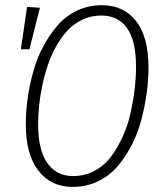

<svg xmlns="http://www.w3.org/2000/svg" viewBox="-20 -714 633 745"><path d="M375 -693.8Q460.4 -693.8 508.3 -631.8Q556.2 -569.8 556.2 -453.1Q556.2 -403.3 549.1 -352.1Q542 -300.8 528.1 -248Q514.2 -195.3 490 -149.2Q465.8 -103 434.6 -66.9Q403.3 -30.8 358.9 -9.8Q314.5 11.2 262.2 11.2Q176.8 11.2 128.4 -52.5Q80.1 -116.2 80.1 -231.9Q80.1 -280.3 87.2 -331.3Q94.2 -382.3 108.6 -434.8Q123 -487.3 147.5 -533.2Q171.9 -579.1 203.4 -615.5Q234.9 -651.9 279.1 -672.9Q323.2 -693.8 375 -693.8ZM85 -687 134.8 -684.1 94.2 -522.9H61ZM373 -653.8Q335 -653.8 301.8 -638.7Q268.6 -623.5 244.1 -597.9Q219.7 -572.3 199.7 -537.4Q179.7 -502.4 166.5 -464.1Q153.3 -425.8 144.5 -384.3Q135.7 -342.8 131.8 -304.7Q127.9 -266.6 127.9 -231Q127.9 -132.3 163.6 -81.5Q199.2 -30.8 263.2 -30.8Q308.6 -30.8 346.9 -51.3Q385.3 -71.8 411.1 -106.7Q437 -141.6 456.5 -184.6Q476.1 -227.5 486.8 -276.6Q497.6 -325.7 502.7 -370.1Q507.8 -414.6 507.8 -456.1Q507.8 -554.7 473.4 -604.2Q439 -653.8 373 -653.8Z"/></svg>

Font: Fira Sans Compressed ExtraLight
Style: Italic
Weight: 250
Width: 3
Italic angle: -8°
Designer: Carrois Corporate & Edenspiekermann AG
Foundry: Carrois Corporate GbR & Edenspiekermann AG
Version: Version 4.203;PS 004.203;hotconv 1.0.88;makeotf.lib2.5.64775